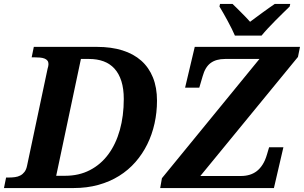

<svg xmlns="http://www.w3.org/2000/svg" viewBox="-44 -951 1537 971"><path d="M-13.2 -53.2H1Q16.6 -53.2 31.5 -55.2Q46.4 -57.1 58.6 -63.5Q70.8 -69.8 79.8 -81.5Q88.9 -93.3 92.8 -112.8L196.8 -604Q198.7 -609.4 200 -616.2Q201.2 -623 201.2 -627Q201.2 -637.7 195.8 -644.5Q190.4 -651.4 180.9 -655Q171.4 -658.7 158 -659.9Q144.5 -661.1 128.9 -661.1H116.2L127 -713.9H446.8Q518.6 -713.9 575 -696.3Q631.3 -678.7 670.2 -644.3Q709 -609.9 729.5 -559.1Q750 -508.3 750 -441.9Q750 -382.3 737.5 -326.4Q725.1 -270.5 700.9 -221.4Q676.8 -172.4 641.1 -131.6Q605.5 -90.8 558.6 -61.5Q511.7 -32.2 453.9 -16.1Q396 0 328.1 0H-23.9ZM285.2 -62Q355.5 -62 410.6 -90.6Q465.8 -119.1 503.9 -170.7Q542 -222.2 562 -293.5Q582 -364.7 582 -450.2Q582 -502.4 569.8 -540.8Q557.6 -579.1 534.9 -604Q512.2 -628.9 479.7 -640.9Q447.3 -652.8 407.2 -652.8H365.2L240.2 -62ZM1462.9 -663.1 969.2 -61H1175.3Q1197.8 -61 1217.8 -66.9Q1237.8 -72.8 1254.4 -85.4Q1271 -98.1 1284.2 -118.9Q1297.4 -139.6 1306.2 -169.9L1316.9 -206.1H1389.2L1341.3 0H766.1L774.9 -49.8L1268.1 -652.8H1094.2Q1048.8 -652.8 1021.2 -632.3Q993.7 -611.8 981 -565.9L963.9 -507.8H892.1L940.9 -713.9H1473.1ZM1420.9 -918Q1406.2 -903.8 1387.5 -885.5Q1368.7 -867.2 1349.4 -847.7Q1330.1 -828.1 1311.5 -808.3Q1293 -788.6 1278.8 -771H1144Q1137.7 -786.1 1127.9 -805.7Q1118.2 -825.2 1107.2 -845.5Q1096.2 -865.7 1085.4 -884.8Q1074.7 -903.8 1065.9 -918L1068.8 -931.2H1131.8Q1140.6 -922.9 1152.1 -911.6Q1163.6 -900.4 1175.8 -887.9Q1188 -875.5 1200 -863.3Q1211.9 -851.1 1220.7 -840.8Q1234.4 -851.1 1251 -863.3Q1267.6 -875.5 1284.4 -887.9Q1301.3 -900.4 1317.4 -911.6Q1333.5 -922.9 1345.7 -931.2H1423.8Z"/></svg>

Font: Droid Serif
Style: Bold Italic
Weight: 700
Italic angle: -12°
Designer: Monotype Design team
Foundry: Monotype Imaging Inc.
Version: Version 1.03